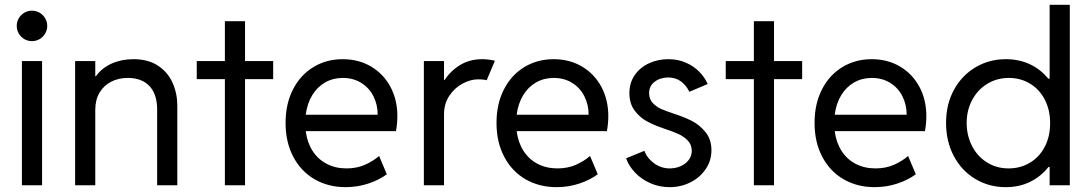

<svg xmlns="http://www.w3.org/2000/svg" viewBox="-20 -772 4545 800"><path d="M71.3 -517.6H155.3V0H71.3ZM49.8 -664.1Q49.8 -681.6 58.3 -696Q66.9 -710.4 81.3 -719Q95.7 -727.5 113.3 -727.5Q130.4 -727.5 145 -719Q159.7 -710.4 168.2 -695.8Q176.8 -681.2 176.8 -664.1Q176.8 -647 168.2 -632.3Q159.7 -617.7 145 -609.1Q130.4 -600.6 113.3 -600.6Q95.7 -600.6 81.3 -609.1Q66.9 -617.7 58.3 -632.1Q49.8 -646.5 49.8 -664.1Z M293 -517.6H377V-454.1H379.4Q404.3 -488.8 445.1 -507.1Q485.8 -525.4 536.1 -525.4Q598.1 -525.4 639.2 -497.8Q680.2 -470.2 699.5 -426Q718.8 -381.8 718.8 -332V0H634.8V-314.5Q634.8 -379.4 602.8 -413.3Q570.8 -447.3 512.7 -447.3Q474.1 -447.3 443.4 -431.6Q412.6 -416 394.8 -386.2Q377 -356.4 377 -314.5V0H293Z M917 -442.4H799.8V-517.6H917V-683.6H1001V-517.6H1118.2V-442.4H1001V0H917Z M1169.9 -259.8Q1169.9 -339.4 1200.9 -399.7Q1231.9 -460 1286.1 -492.7Q1340.3 -525.4 1408.2 -525.4Q1474.1 -525.4 1525.9 -494.9Q1577.6 -464.4 1606.7 -410.4Q1635.7 -356.4 1635.7 -288.1Q1635.7 -257.8 1629.9 -225.6H1253.9Q1259.8 -178.7 1282.2 -143.6Q1304.7 -108.4 1341.1 -89.4Q1377.4 -70.3 1423.8 -70.3Q1466.3 -70.3 1500.2 -85.2Q1534.2 -100.1 1559.6 -122.1L1591.8 -45.9Q1559.6 -22 1514.6 -7.1Q1469.7 7.8 1419.9 7.8Q1347.7 7.8 1290.8 -25.1Q1233.9 -58.1 1201.9 -118.9Q1169.9 -179.7 1169.9 -259.8ZM1553.7 -293.9Q1553.7 -335.9 1535.9 -371.1Q1518.1 -406.2 1484.9 -426.8Q1451.7 -447.3 1408.2 -447.3Q1367.7 -447.3 1334.7 -428.5Q1301.8 -409.7 1280.8 -375Q1259.8 -340.3 1253.9 -293.9Z M1746.1 -517.6H1830.1V-438.5H1832.5Q1858.4 -478 1898.2 -501.7Q1938 -525.4 1989.3 -525.4Q2004.9 -525.4 2020 -523.2Q2035.2 -521 2042 -518.6L2007.8 -437.5Q2004.9 -439 1994.4 -440.2Q1983.9 -441.4 1971.7 -441.4Q1940.4 -441.4 1907.2 -423.6Q1874 -405.8 1852.1 -372.8Q1830.1 -339.8 1830.1 -295.9V0H1746.1Z M2048.8 -259.8Q2048.8 -339.4 2079.8 -399.7Q2110.8 -460 2165 -492.7Q2219.2 -525.4 2287.1 -525.4Q2353 -525.4 2404.8 -494.9Q2456.5 -464.4 2485.6 -410.4Q2514.6 -356.4 2514.6 -288.1Q2514.6 -257.8 2508.8 -225.6H2132.8Q2138.7 -178.7 2161.1 -143.6Q2183.6 -108.4 2220 -89.4Q2256.3 -70.3 2302.7 -70.3Q2345.2 -70.3 2379.2 -85.2Q2413.1 -100.1 2438.5 -122.1L2470.7 -45.9Q2438.5 -22 2393.6 -7.1Q2348.6 7.8 2298.8 7.8Q2226.6 7.8 2169.7 -25.1Q2112.8 -58.1 2080.8 -118.9Q2048.8 -179.7 2048.8 -259.8ZM2432.6 -293.9Q2432.6 -335.9 2414.8 -371.1Q2397 -406.2 2363.8 -426.8Q2330.6 -447.3 2287.1 -447.3Q2246.6 -447.3 2213.6 -428.5Q2180.7 -409.7 2159.7 -375Q2138.7 -340.3 2132.8 -293.9Z M2588.9 -112.3 2665 -143.6Q2675.8 -113.3 2705.1 -91.8Q2734.4 -70.3 2770.5 -70.3Q2794.4 -70.3 2815.4 -79.3Q2836.4 -88.4 2849.4 -105.2Q2862.3 -122.1 2862.3 -143.6Q2862.3 -168.9 2845.7 -186.3Q2829.1 -203.6 2806.4 -213.9Q2783.7 -224.1 2752 -234.4Q2750 -235.4 2741.2 -238.3Q2703.6 -251 2674.1 -267.3Q2644.5 -283.7 2623.5 -312.5Q2602.5 -341.3 2602.5 -383.8Q2602.5 -427.2 2625 -459.5Q2647.5 -491.7 2684.6 -508.5Q2721.7 -525.4 2764.6 -525.4Q2804.7 -525.4 2837.6 -511Q2870.6 -496.6 2893.6 -473.1Q2916.5 -449.7 2928.7 -421.9L2852.5 -389.6Q2821.8 -449.2 2764.6 -449.2Q2731.4 -449.2 2708 -431.6Q2684.6 -414.1 2684.6 -383.8Q2684.6 -358.9 2700.2 -342.5Q2715.8 -326.2 2735.6 -317.6Q2755.4 -309.1 2789.1 -297.9Q2829.6 -284.7 2861.6 -268.8Q2893.6 -252.9 2918.9 -222.4Q2944.3 -191.9 2944.3 -146.5Q2944.3 -102.5 2920.4 -67.4Q2896.5 -32.2 2856.7 -12.2Q2816.9 7.8 2770.5 7.8Q2726.6 7.8 2689 -9Q2651.4 -25.9 2625.5 -53.5Q2599.6 -81.1 2588.9 -112.3Z M3121.1 -442.4H3003.9V-517.6H3121.1V-683.6H3205.1V-517.6H3322.3V-442.4H3205.1V0H3121.1Z M3374 -259.8Q3374 -339.4 3405 -399.7Q3436 -460 3490.2 -492.7Q3544.4 -525.4 3612.3 -525.4Q3678.2 -525.4 3730 -494.9Q3781.7 -464.4 3810.8 -410.4Q3839.8 -356.4 3839.8 -288.1Q3839.8 -257.8 3834 -225.6H3458Q3463.9 -178.7 3486.3 -143.6Q3508.8 -108.4 3545.2 -89.4Q3581.5 -70.3 3627.9 -70.3Q3670.4 -70.3 3704.3 -85.2Q3738.3 -100.1 3763.7 -122.1L3795.9 -45.9Q3763.7 -22 3718.8 -7.1Q3673.8 7.8 3624 7.8Q3551.8 7.8 3494.9 -25.1Q3438 -58.1 3406 -118.9Q3374 -179.7 3374 -259.8ZM3757.8 -293.9Q3757.8 -335.9 3740 -371.1Q3722.2 -406.2 3689 -426.8Q3655.8 -447.3 3612.3 -447.3Q3571.8 -447.3 3538.8 -428.5Q3505.9 -409.7 3484.9 -375Q3463.9 -340.3 3458 -293.9Z M4353.5 0V-76.2H4348.6Q4317.4 -36.6 4272.2 -14.4Q4227.1 7.8 4170.9 7.8Q4100.6 7.8 4043.7 -26.4Q3986.8 -60.5 3954.3 -121.6Q3921.9 -182.6 3921.9 -259.8Q3921.9 -337.4 3954.8 -397.7Q3987.8 -458 4044.7 -491.7Q4101.6 -525.4 4170.9 -525.4Q4226.1 -525.4 4271 -504.4Q4315.9 -483.4 4347.7 -444.3H4353.5V-752H4437.5V0ZM4355.5 -258.8Q4355.5 -314 4333.3 -356.9Q4311 -399.9 4271.7 -423.6Q4232.4 -447.3 4183.6 -447.3Q4134.3 -447.3 4094.2 -423.1Q4054.2 -398.9 4031 -356Q4007.8 -313 4007.8 -259.8Q4007.8 -207.5 4030 -164.1Q4052.2 -120.6 4092 -95.5Q4131.8 -70.3 4182.6 -70.3Q4231 -70.3 4270.5 -93.5Q4310.1 -116.7 4332.8 -159.7Q4355.5 -202.6 4355.5 -258.8Z"/></svg>

Font: Reddit Sans Chocolate
Style: Regular
Weight: 400
Designer: Stephen Hutchings
Foundry: Reddit
Version: Version 1.013